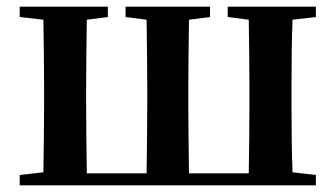

<svg xmlns="http://www.w3.org/2000/svg" viewBox="-20 -555 1005 575"><path d="M926 0V-31L856 -39C854 -96 853 -162 853 -235V-300C853 -374 854 -439 856 -496L926 -504V-535H662V-504L725 -496C726 -420 727 -355 727 -300V-235C727 -178 726 -112 725 -36H546C545 -112 544 -178 544 -235V-300C544 -355 545 -420 546 -496L609 -504V-535H356V-504L419 -496C420 -420 421 -355 421 -300V-235C421 -178 420 -112 419 -36H240C239 -112 238 -178 238 -235V-300C238 -355 239 -420 240 -496L303 -504V-535H39V-504L110 -496C111 -420 112 -355 112 -300V-235C112 -180 111 -115 110 -39L39 -31V0Z"/></svg>

Font: AllPunType Bold
Style: Regular
Weight: 700
Version: 1.0